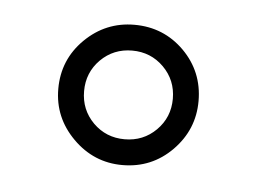

<svg xmlns="http://www.w3.org/2000/svg" viewBox="-29 -726 379 261"><g transform="rotate(5 160.0 -595.5)"><path d="M145.5 -500Q106.4 -500 78.1 -528.3Q49.8 -556.6 49.8 -595.7Q49.8 -635.7 78.1 -663.6Q106.4 -691.4 145.5 -691.4Q185.5 -691.4 213.4 -663.6Q241.2 -635.7 241.2 -595.7Q241.2 -556.6 213.4 -528.3Q185.5 -500 145.5 -500ZM145.5 -535.2Q170.9 -535.2 188.5 -552.7Q206.1 -570.3 206.1 -595.7Q206.1 -621.1 188.5 -638.7Q170.9 -656.2 145.5 -656.2Q120.1 -656.2 102.5 -638.7Q85 -621.1 85 -595.7Q85 -570.3 102.5 -552.7Q120.1 -535.2 145.5 -535.2Z"/></g></svg>

Font: Padauk Book
Style: Regular
Weight: 400
Designer: Debbi Hosken, Becca Hirsbrunner Spalinger
Foundry: SIL International
Version: Version 5.000